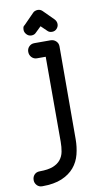

<svg xmlns="http://www.w3.org/2000/svg" viewBox="-138 -761 520 974"><g transform="rotate(-10 122.5 -273.5)"><path d="M105 -706Q109 -711 116.5 -713.5Q124 -716 130 -716Q144 -716 154 -706L207 -653Q217 -642 217 -628Q217 -615 207.5 -604.5Q198 -594 183 -594Q168 -594 159 -604L130 -632L101 -604Q92 -594 77 -594Q62 -594 52 -605Q42 -616 42 -628Q42 -635 43.5 -641.5Q45 -648 52 -652ZM206 -37Q206 3 196.5 40.5Q187 78 163 106.5Q139 135 99 152Q59 169 -2 169Q-19 169 -29.5 157.5Q-40 146 -40 131Q-40 114 -29.5 103Q-19 92 -2 92Q41 92 66.5 82Q92 72 106 54.5Q120 37 124.5 13.5Q129 -10 129 -37V-475H84Q68 -475 57 -486.5Q46 -498 46 -515Q46 -531 57 -542Q68 -553 84 -553H167Q184 -553 195.5 -542Q207 -531 207 -515Z"/></g></svg>

Font: VDS Compensated
Style: Light
Weight: 300
Designer: artmaker
Foundry: artmaker
Version: Version 1.000 2012 initial release